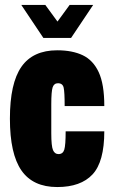

<svg xmlns="http://www.w3.org/2000/svg" viewBox="-20 -743 461 775"><path d="M66 -723H163L212 -656L261 -723H356L267 -590H155ZM211 12Q113 12 66.5 -55Q20 -122 20 -264Q20 -407 66.5 -473.5Q113 -540 211 -540Q272 -540 314 -520Q356 -500 378.5 -451.5Q401 -403 401 -315H241Q241 -371 237 -389Q233 -407 214 -407Q198 -407 192.5 -390.5Q187 -374 187 -322V-205Q187 -153 194 -137Q201 -121 216 -121Q234 -121 239.5 -139Q245 -157 245 -213H401Q401 -90 353.5 -39Q306 12 211 12Z"/></svg>

Font: Archivo ExtraCondensed Black
Style: Regular
Weight: 900
Width: 2
Designer: Hector Gatti
Foundry: Omnibus-Type
Version: Version 2.001; ttfautohint (v1.8.3)